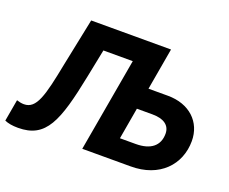

<svg xmlns="http://www.w3.org/2000/svg" viewBox="-150 -887 1299 1087"><g transform="rotate(20 499.0 -343.5)"><path d="M46 13C214 13 259 -107 317 -395L351 -564H528L429 0H719C895 1 997 -111 997 -253C997 -367 913 -448 782 -448H665L709 -700H228L169 -413C130 -213 107 -124 32 -124C17 -124 4 -127 -12 -132L-35 -1C-15 8 11 13 46 13ZM609 -129 642 -319H736C805 -319 843 -291 843 -241C843 -169 794 -129 704 -129Z"/></g></svg>

Font: Fixel Display 20240404
Style: Bold Italic
Weight: 700
Italic angle: -10°
Designer: AlfaBravo + MacPaw
Foundry: Kyrylo Tkachov, Marchela Mozhyna, Serhii Makarenko, Maria Weinstein, Zakhar Kryvoshyya
Version: Version 1.211;Glyphs 3.2 (3225)